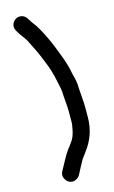

<svg xmlns="http://www.w3.org/2000/svg" viewBox="-147 -825 653 1099"><g transform="rotate(-15 180.0 -275.5)"><path d="M259.2 68.2C292.8 22 318.5 -35.5 318.5 -115V-173C318.5 -209.7 314.5 -238.7 312.5 -272.4L310.5 -310.6C307.9 -337.9 302.2 -355 296.3 -378.6C284.8 -444.2 262.2 -495.1 241 -549.8C220.3 -601.5 196.4 -650.9 168.2 -695.3L156 -711.5C152 -716.8 148.6 -721.5 145.7 -725.8C135.7 -740.2 128 -763 102.3 -769.3C72.9 -776.4 49.2 -755.8 43.7 -733.3C39.1 -714.3 47.7 -700.1 54.5 -689.2C68.1 -664.8 86.1 -646.5 98.4 -624.4C111.8 -599.9 124.2 -570 138.3 -543.6C146.8 -526.6 157.2 -497.1 165.1 -479C180.6 -442.9 193.5 -401.8 201.7 -358.5C208.3 -328.4 215.5 -303.5 215.5 -268V-267.8L215.5 -267.6C217.3 -236.1 221.5 -206 221.5 -174V-115C221.5 -106 220.9 -97.8 219.6 -90.2C214.5 -59.5 209.1 -32 195.8 -10.3C185.7 3.4 175.3 21 165.3 31.1C140.6 64 116.5 114.2 96.5 149.3C81.2 176.1 100.5 206.1 118.1 215.2C145.9 229.6 173.7 212 183.6 193.5C194.6 172.9 214.6 133.5 228.3 110C238.7 95.3 248.1 85.5 259.2 68.2Z"/></g></svg>

Font: HoneyBee
Style: Blk
Weight: 700
Foundry: Cannot Into Space Fonts
Version: Version 0.89